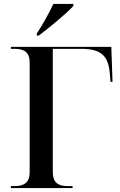

<svg xmlns="http://www.w3.org/2000/svg" viewBox="-20 -951 609 971"><path d="M166 -781V-771H176C231 -812 320 -886 351 -921V-931H250C229 -886 194 -824 166 -781ZM35 0H347V-10H320C272 -10 247 -30 247 -80V-704H390C492 -704 530 -670 536 -570L539 -537H549L543 -714H35V-704H56C103 -704 130 -685 130 -637V-79C130 -29 103 -10 56 -10H35Z"/></svg>

Font: Noto Serif Display Medium
Style: Regular
Weight: 500
Designer: Monotype Design Team
Foundry: Monotype Imaging Inc.
Version: Version 2.009